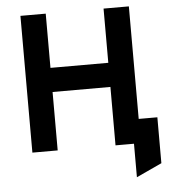

<svg xmlns="http://www.w3.org/2000/svg" viewBox="-58 -753 884 979"><g transform="rotate(-5 384.0 -264.0)"><path d="M603 171.5V0H551V-124H733.5V111ZM83 0V-700H212.5V-422.5H508.5V-700H638V0H508.5V-299H212.5V0Z"/></g></svg>

Font: Undotted
Style: Bold
Weight: 700
Designer: Delve Withrington, Dave Bailey, Thomas Jockin
Foundry: Delve Fonts LLC
Version: Version 4.000